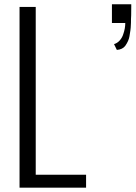

<svg xmlns="http://www.w3.org/2000/svg" viewBox="-20 -872 630 892"><path d="M522.9 -640.1 509.8 -667Q524.9 -671.4 536.4 -684.3Q547.9 -697.3 552.7 -713.4Q562 -739.7 562 -765.1H500V-852.1H589.8V-840.8Q589.8 -809.6 589.4 -801.3Q588.9 -796.9 588.6 -784.4Q588.4 -772 588.4 -766.1Q587.4 -739.7 585.9 -731.4Q584 -720.7 581.5 -703.6Q578.1 -682.1 562 -659.2Q549.3 -642.1 522.9 -640.1ZM379.9 0H70.8V-839.8H146V-60.1H379.9Z"/></svg>

Font: VL Oswald
Style: Light
Weight: 300
Designer: vernon adams
Foundry: vernon adams
Version: Version ; ttfautohint (v0.92.18-e454-dirty) -l 8 -r 50 -G 20